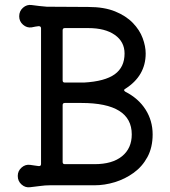

<svg xmlns="http://www.w3.org/2000/svg" viewBox="-20 -757 710 800"><path d="M502 -387Q492 -382 502 -375Q557 -347 586.5 -300.5Q616 -254 616 -197Q616 -143 594.5 -103Q573 -63 537 -37Q501 -11 458.5 2Q416 15 374 15H188Q168 15 147 18Q126 21 106 23Q86 26 70 12Q54 -2 54 -24Q54 -45 70 -59Q86 -73 106 -70Q114 -69 123 -67.5Q132 -66 141 -65H143Q151 -65 151 -74V-639Q151 -648 141 -648Q134 -647 127 -646Q120 -645 112 -643Q92 -640 76 -654Q60 -668 60 -689Q60 -711 76 -725Q92 -739 112 -736Q127 -734 143.5 -732Q160 -730 175 -729L348 -728Q414 -728 459.5 -709.5Q505 -691 533.5 -661.5Q562 -632 574.5 -598Q587 -564 587 -534Q587 -441 502 -387ZM499 -534Q499 -583 458.5 -611.5Q418 -640 348 -640H250Q241 -640 241 -631V-422Q241 -413 250 -413H330Q417 -418 458 -447.5Q499 -477 499 -534ZM250 -328Q241 -328 241 -319V-82Q241 -73 250 -73H374Q448 -73 488.5 -106Q529 -139 529 -197Q529 -328 319 -328Z"/></svg>

Font: Kiwi Maru Medium
Style: Regular
Weight: 500
Designer: Hiroki-Chan
Version: Version 1.100